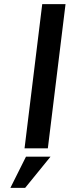

<svg xmlns="http://www.w3.org/2000/svg" viewBox="-20 -713 348 923"><path d="M210 0 295 -693H183L98 0ZM223 40H105L30 190H101Z"/></svg>

Font: Gamestation Extended
Style: Italic
Weight: 400
Width: 7
Designer: Jonas Hecksher
Foundry: Jonas Hecksher, Playtypeª, e-types AS
Version: Version 1.003